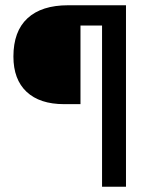

<svg xmlns="http://www.w3.org/2000/svg" viewBox="-20 -710 588 730"><path d="M368 -613H286V-314H224Q131 -314 81 -361Q31 -408 31 -495Q31 -591 84.5 -640.5Q138 -690 239 -690H459V0H368Z"/></svg>

Font: Mozilla Text BETA Medium
Style: Regular
Weight: 500
Designer: Studio DRAMA
Foundry: Studio DRAMA
Version: Version 0.100